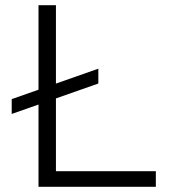

<svg xmlns="http://www.w3.org/2000/svg" viewBox="-20 -718 690 738"><path d="M25 -280V-337L358 -454V-397ZM128 0V-698H195V-60H579V0Z"/></svg>

Font: Azeret Mono ExtraLight
Style: Regular
Weight: 250
Designer: Martin Vácha
Foundry: Displaay
Version: Version 1.002